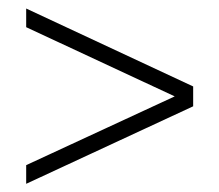

<svg xmlns="http://www.w3.org/2000/svg" viewBox="-20 -540 528 462"><path d="M43 -97.7V-142.6L400.4 -308.1L43 -474.6V-519.5L444.8 -332V-284.2Z"/></svg>

Font: Elstob
Style: Regular
Weight: 400
Designer: Peter S. Baker
Version: Version 1.015